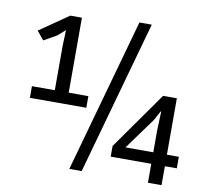

<svg xmlns="http://www.w3.org/2000/svg" viewBox="-109 -1222 1489 1347"><g transform="rotate(10 635.5 -548.5)"><path d="M111 -443V-526H274V-841L278 -955L225 -908L133 -856L83 -917L290 -1060H373V-526H513V-443ZM470 0 776 -1097H864L558 0ZM1030 0V-135H741V-211L1029 -619H1127V-217H1212V-135H1127V0ZM832 -217H1030V-373L1035 -508H1031L994 -440Z"/></g></svg>

Font: Menbere
Style: Regular
Weight: 400
Designer: Aleme Tadesse
Foundry: Sorkin Type Co
Version: Version 1.000